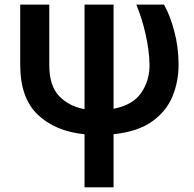

<svg xmlns="http://www.w3.org/2000/svg" viewBox="-20 -565 825 818"><path d="M463.8 233H340.2V7.1Q214.1 -6 140.1 -77.2Q66.1 -148.4 66.1 -289.1V-545.5H190V-287.6Q190 -198.9 232.4 -155.2Q274.9 -111.5 340.2 -100.1V-545.5H463.8V-101.6Q546.2 -117.5 581.7 -169.6Q617.2 -221.6 617.2 -288.4Q616.1 -349.1 600.5 -418.3Q584.9 -487.6 560.7 -545.5H678.6Q703.5 -502.5 722.1 -433.6Q740.8 -364.7 740.8 -288.4Q740.8 -217 714.5 -153.6Q688.2 -90.2 627.5 -47.1Q566.8 -3.9 463.8 6.7Z"/></svg>

Font: Linik Sans SemiBold
Style: Regular
Weight: 600
Designer: Rasmus Andersson (font), Cristiano Sobral (main changes)
Foundry: rsms
Version: Version 3.018;June 1, 2022;FontCreator 14.0.0.2814 64-bit; t